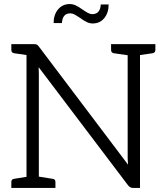

<svg xmlns="http://www.w3.org/2000/svg" viewBox="-20 -929 823 949"><path d="M748 -682Q748 -669 735 -666L672 -657V0H638Q623 0 613 -13L171 -597Q172 -586 172 -562V-56L241 -45Q254 -44 254 -29V0H36V-29Q36 -43 49 -45L111 -55V-657L49 -666Q36 -669 36 -682V-711H147Q157 -711 162 -708.5Q167 -706 172 -699L613 -115Q611 -137 611 -151V-656L542 -666Q529 -669 529 -682V-711H748ZM478 -907H517Q517 -866 495.5 -839.5Q474 -813 438 -813Q423 -813 408.5 -820Q394 -827 375 -841Q357 -853 347 -858Q337 -863 327 -863Q289 -863 286 -815H245Q245 -856 267 -882.5Q289 -909 325 -909Q340 -909 355 -902Q370 -895 389 -881Q392 -879 402 -872.5Q412 -866 420.5 -862.5Q429 -859 436 -859Q456 -859 466.5 -871.5Q477 -884 478 -907Z"/></svg>

Font: Aleo Light
Style: Regular
Weight: 300
Designer: Alessio Laiso
Foundry: Alessio Laiso
Version: Version 2.000